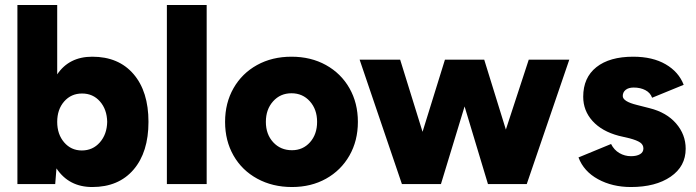

<svg xmlns="http://www.w3.org/2000/svg" viewBox="-20 -740 2800 772"><path d="M50 -720H210V-441Q258 -512 351 -512Q457 -512 517 -442Q577 -372 577 -250Q577 -128 517 -58Q457 12 351 12Q257 12 207 -63L202 0H50ZM309 -135Q353 -135 381.5 -167.5Q410 -200 411 -250Q410 -300 382 -332Q354 -364 310 -364Q266 -364 238 -332Q210 -300 210 -250Q210 -200 238 -167.5Q266 -135 309 -135Z M651 -720H811V0H651Z M885 -250Q885 -326 919 -385.5Q953 -445 1013.5 -478.5Q1074 -512 1152 -512Q1230 -512 1290.5 -478.5Q1351 -445 1385 -385.5Q1419 -326 1419 -250Q1419 -174 1385 -114.5Q1351 -55 1291 -21.5Q1231 12 1154 12Q1076 12 1014.5 -21.5Q953 -55 919 -114.5Q885 -174 885 -250ZM1154 -136Q1198 -136 1226.5 -168Q1255 -200 1255 -250Q1255 -300 1226 -332.5Q1197 -365 1152 -365Q1107 -365 1078 -332.5Q1049 -300 1049 -250Q1049 -200 1078.5 -168Q1108 -136 1154 -136Z M1848 -312 1753 0H1596L1426 -500H1589L1679 -210L1769 -500H1927L2014 -219L2106 -500H2269L2098 0H1942Z M2306 -107 2437 -161Q2449 -137 2470.5 -124.5Q2492 -112 2517 -112Q2540 -112 2553.5 -120Q2567 -128 2567 -143Q2567 -158 2554 -167Q2541 -176 2511 -184L2468 -194Q2400 -212 2362.5 -253.5Q2325 -295 2325 -351Q2325 -428 2378 -470Q2431 -512 2526 -512Q2604 -512 2656.5 -481.5Q2709 -451 2729 -399L2602 -347Q2595 -367 2575 -377.5Q2555 -388 2528 -388Q2507 -388 2495.5 -378.5Q2484 -369 2484 -354Q2484 -332 2541 -318L2592 -305Q2660 -288 2698.5 -243.5Q2737 -199 2737 -142Q2737 -71 2676.5 -29.5Q2616 12 2517 12Q2442 12 2384.5 -19.5Q2327 -51 2306 -107Z"/></svg>

Font: Oak Sans ExtraBold
Style: Regular
Weight: 800
Designer: Erik Kennedy, Walven
Foundry: Erik Kennedy, Walven
Version: Version 1.000